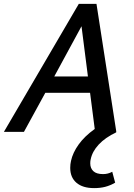

<svg xmlns="http://www.w3.org/2000/svg" viewBox="-32 -678 688 987"><path d="M434 142Q432 149 432 162Q432 187 448 202Q464 217 498 217Q523 217 545 205L560 261Q534 276 508.5 282.5Q483 289 452 289Q393 289 361 261.5Q329 234 329 185Q329 166 333 149Q342 107 372.5 64.5Q403 22 455 -15L431 -201H201L91 0H-12L373 -658H464L566 0H564L566 2Q509 29 475.5 65Q442 101 434 142ZM420 -285 387 -543 247 -285Z"/></svg>

Font: Ysabeau Semibold
Style: Italic
Weight: 600
Italic angle: -12°
Designer: Christian Thalmann (Catharsis Fonts)
Version: Version 0.003